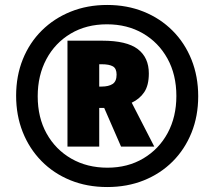

<svg xmlns="http://www.w3.org/2000/svg" viewBox="-20 -810 864 774"><path d="M412 -56Q331 -56 263.5 -83.5Q196 -111 147 -161Q98 -211 71.5 -278Q45 -345 45 -424Q45 -504 72 -571Q99 -638 148.5 -687Q198 -736 265 -763Q332 -790 412 -790Q492 -790 559 -763Q626 -736 675.5 -686.5Q725 -637 752 -569.5Q779 -502 779 -422Q779 -342 752 -275Q725 -208 676 -159Q627 -110 560 -83Q493 -56 412 -56ZM413 -134Q495 -134 558 -171.5Q621 -209 656 -274Q691 -339 691 -423Q691 -509 655 -574Q619 -639 556 -675.5Q493 -712 411 -712Q328 -712 265 -674.5Q202 -637 167 -571.5Q132 -506 132 -422Q132 -336 168 -271.5Q204 -207 267.5 -170.5Q331 -134 413 -134ZM252 -219V-646H392Q491 -646 535.5 -612Q580 -578 580 -514Q580 -466 561.5 -438.5Q543 -411 511 -396L602 -219H468L400 -375H380V-219ZM389 -461Q418 -461 434 -471.5Q450 -482 450 -509Q450 -534 435 -542.5Q420 -551 390 -551H380V-461Z"/></svg>

Font: Noto Sans Malayalam UI SemiCondensed Black
Style: Regular
Weight: 900
Width: 4
Designer: Jelle Bosma - Monotype Design Team
Foundry: Monotype Imaging Inc.
Version: Version 2.104; ttfautohint (v1.8.4.7-5d5b)